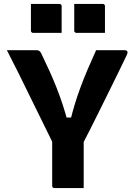

<svg xmlns="http://www.w3.org/2000/svg" viewBox="-20 -955 690 975"><path d="M405 0Q380 0 355 0Q330 0 305.5 0Q281 0 256 0Q253 0 250.5 -1.5Q248 -3 246.5 -5Q245 -7 245 -11Q245 -81 245 -155.5Q245 -230 245 -300H405Q405 -269 405 -234.5Q405 -200 405 -166Q405 -132 405 -100Q405 -75 405 -50Q405 -25 405 0ZM15 -700Q55 -700 92.5 -700Q130 -700 164 -700Q172 -700 176.5 -698Q181 -696 185 -691Q189 -686 193 -676Q214 -633 232.5 -592Q251 -551 267.5 -509Q284 -467 299 -421.5Q314 -376 327 -325L288 -358H371L333 -325Q345 -377 359 -423Q373 -469 389.5 -513.5Q406 -558 425.5 -603.5Q445 -649 468 -700Q507 -700 543 -700Q579 -700 612 -700Q623 -700 626.5 -694Q630 -688 623 -674Q602 -630 579.5 -584Q557 -538 533.5 -490.5Q510 -443 486 -394.5Q462 -346 438 -298.5Q414 -251 390 -205Q343 -205 316 -205.5Q289 -206 276.5 -207Q264 -208 260 -211Q256 -214 253 -219Q250 -225 233 -260Q216 -295 189.5 -348.5Q163 -402 132.5 -464.5Q102 -527 71.5 -588.5Q41 -650 15 -700ZM137 -935Q173 -935 209.5 -935Q246 -935 282 -935Q286 -935 288 -933.5Q290 -932 291.5 -930Q293 -928 293 -924V-788Q257 -788 220.5 -788Q184 -788 148 -788Q145 -788 142.5 -789.5Q140 -791 138.5 -793.5Q137 -796 137 -799ZM357 -935Q393 -935 429.5 -935Q466 -935 502 -935Q506 -935 508 -933.5Q510 -932 511.5 -930Q513 -928 513 -924V-788Q477 -788 440.5 -788Q404 -788 368 -788Q365 -788 362.5 -789.5Q360 -791 358.5 -793.5Q357 -796 357 -799Z"/></svg>

Font: Recursive ExtraBold
Style: Regular
Weight: 800
Version: Version 1.085